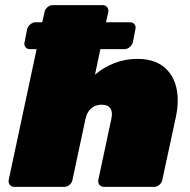

<svg xmlns="http://www.w3.org/2000/svg" viewBox="-20 -730 744 750"><path d="M36 0Q25 0 18.5 -8Q12 -16 14 -27L123 -538H97Q86 -538 79.5 -546Q73 -554 76 -565L86 -616Q89 -627 98.5 -635Q108 -643 119 -643H145L154 -683Q156 -694 165.5 -702Q175 -710 186 -710H381Q392 -710 398.5 -702Q405 -694 403 -683L394 -643H488Q499 -643 505.5 -635Q512 -627 509 -616L499 -565Q496 -554 486.5 -546Q477 -538 466 -538H372L351 -438Q384 -467 427 -483.5Q470 -500 516 -500Q579 -500 617 -471Q655 -442 668 -391Q681 -340 667 -273L614 -27Q612 -16 602.5 -8Q593 0 582 0H386Q375 0 368.5 -8Q362 -16 364 -27L415 -266Q421 -293 411 -307Q401 -321 377 -321Q353 -321 336.5 -307Q320 -293 314 -266L263 -27Q261 -16 251.5 -8Q242 0 231 0Z"/></svg>

Font: Rubik Black
Style: Italic
Weight: 900
Italic angle: -12°
Designer: Hubert and Fischer
Foundry: Hubert and Fischer
Version: Version 2.300;gftools[0.9.30]